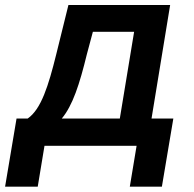

<svg xmlns="http://www.w3.org/2000/svg" viewBox="-73 -565 750 744"><path d="M-53.3 158.4H73.2L99.4 0H456.3L430 158.4H554.3L598.7 -105.8H514.2L586.3 -545.5H192.1L144.9 -354.4C114.7 -232.2 86.3 -141.7 34.4 -105.8H-8.9ZM166.5 -105.8C208.8 -156.6 235.4 -239 263.5 -354.4L286.9 -441.8H446.7L391.3 -105.8Z"/></svg>

Font: Margiela Sans Semi Bold
Style: Italic
Weight: 600
Italic angle: -9.39999°
Designer: Stefan Endress, Andreas Faust
Version: Version 1.100;FEAKit 1.0